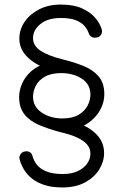

<svg xmlns="http://www.w3.org/2000/svg" viewBox="-20 -702 538 843"><path d="M254 121Q209 121 176 110.5Q143 100 120.5 82Q98 64 85 42Q72 20 66 -3Q63 -15 70.5 -25.5Q78 -36 90 -37Q97 -39 103.5 -37Q110 -35 115 -31Q120 -27 122 -19Q128 4 142.5 22Q157 40 184.5 51Q212 62 255 62Q296 62 323 48.5Q350 35 363.5 15Q377 -5 377 -27Q377 -51 362 -68Q347 -85 318 -98.5Q289 -112 244 -122Q192 -136 151 -153.5Q110 -171 87 -200.5Q64 -230 64 -276Q64 -305 76.5 -334Q89 -363 114 -386.5Q139 -410 177 -422L183 -401Q125 -424 95 -457Q65 -490 65 -532Q65 -572 88 -606Q111 -640 152 -661Q193 -682 247 -682Q302 -682 338.5 -666Q375 -650 396.5 -625.5Q418 -601 426 -575Q431 -561 423.5 -549.5Q416 -538 402 -537Q396 -536 390 -537Q384 -538 379 -542Q374 -546 371 -552Q365 -572 351 -588Q337 -604 312 -613.5Q287 -623 247 -623Q190 -623 157.5 -596.5Q125 -570 125 -535Q125 -501 158.5 -479Q192 -457 256 -441Q306 -429 347.5 -412Q389 -395 413.5 -366Q438 -337 438 -288Q438 -257 424 -227.5Q410 -198 384 -175Q358 -152 323 -139L319 -163Q375 -143 406 -109.5Q437 -76 437 -30Q437 7 416 41.5Q395 76 354 98.5Q313 121 254 121ZM254 -182Q299 -182 326 -198.5Q353 -215 365 -239Q377 -263 377 -286Q377 -332 339.5 -356.5Q302 -381 248 -381Q204 -381 176.5 -365Q149 -349 137 -325Q125 -301 125 -278Q125 -233 163.5 -207.5Q202 -182 254 -182Z"/></svg>

Font: National Park Light
Style: Regular
Weight: 300
Designer: Andrea Herstowski, Ben Hoepner
Version: Version 1.009